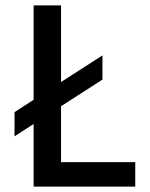

<svg xmlns="http://www.w3.org/2000/svg" viewBox="-20 -694 558 714"><path d="M207 -91H483V0H105V-233L34 -187V-277L105 -323V-674H207V-389L361 -488V-398L207 -299Z"/></svg>

Font: Hind Medium
Style: Regular
Weight: 500
Designer: Manushi Parikh, Satya Rajpurohit
Foundry: Indian Type Foundry
Version: Version 1.201;PS 1.0;hotconv 1.0.78;makeotf.lib2.5.61930; tt